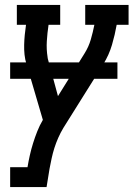

<svg xmlns="http://www.w3.org/2000/svg" viewBox="-20 -550 540 775"><path d="M21 205V125H91Q95 101 100.5 76.5Q106 52 113.5 28Q121 4 130.5 -20Q140 -44 153 -66L87 -291Q81 -310 79 -329.5Q77 -349 77.5 -369Q78 -389 80 -409.5Q82 -430 85 -450H48V-530H223V-450H176Q171 -417 169 -384Q167 -351 172 -320V-319Q172 -318 172.5 -316.5Q173 -315 173 -313L214 -162L321 -334Q338 -361 346.5 -390.5Q355 -420 361 -450H324V-530H499V-450H451Q444 -410 432 -369Q420 -328 397 -291L236 -34Q224 -14 215 6.5Q206 27 199.5 47.5Q193 68 188.5 89Q184 110 180 131L168 205ZM454 -232H21V-298H454Z"/></svg>

Font: Iosevka Curly Slab MdObl
Style: Regular
Weight: 500
Italic angle: -9°
Monospace: yes
Designer: Belleve Invis
Foundry: Belleve Invis
Version: Version 11.0.0; ttfautohint (v1.8.3)